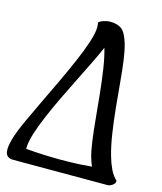

<svg xmlns="http://www.w3.org/2000/svg" viewBox="-129 -983 916 1085"><g transform="rotate(15 328.5 -441.0)"><path d="M51 7Q30 7 17.5 -4Q5 -15 5 -43Q5 -71 22 -125Q34 -161 60 -218Q86 -275 119.5 -344.5Q153 -414 187.5 -487Q222 -560 251.5 -628Q281 -696 299 -751.5Q317 -807 317 -840Q317 -854 314 -866Q322 -876 343 -882.5Q364 -889 378 -889Q423 -889 447.5 -870.5Q472 -852 490 -793Q501 -756 509 -698.5Q517 -641 523 -570.5Q529 -500 536.5 -426Q544 -352 554.5 -282Q565 -212 581 -156Q592 -117 607.5 -84.5Q623 -52 647 -29Q647 -13 631.5 -3Q616 7 604 7ZM310 -63Q329 -63 359.5 -63.5Q390 -64 425 -66Q460 -68 492 -71Q484 -89 476 -115Q465 -151 457 -209Q449 -267 442.5 -337Q436 -407 428.5 -480Q421 -553 411 -620Q401 -687 386 -738Q368 -696 341 -641Q314 -586 283 -524Q252 -462 221.5 -398.5Q191 -335 165.5 -275.5Q140 -216 124 -166Q117 -143 112 -120Q107 -97 107 -77V-72Q165 -67 217 -65Q269 -63 310 -63Z"/></g></svg>

Font: Paprika
Style: Regular
Weight: 400
Designer: Eduardo Rodriguez Tunni
Foundry: Eduardo Rodriguez Tunni
Version: Version 1.010; ttfautohint (v1.8.3)